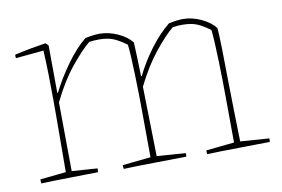

<svg xmlns="http://www.w3.org/2000/svg" viewBox="-57 -548 944 643"><g transform="rotate(-10 415.0 -226.0)"><path d="M36 4Q35 1 35 -2.5Q35 -6 35 -10L123 -19Q123 -63 123.5 -106.5Q124 -150 124 -193Q124 -224 124 -265Q124 -306 123 -350.5Q122 -395 120 -433L25 -424Q23 -431 25 -436Q51 -442 78 -447Q105 -452 131 -456L140 -447L141 -286L143 -285Q166 -331 199 -377Q232 -423 266 -450Q295 -456 314 -456Q345 -456 376 -442Q407 -428 423 -407Q424 -388 425 -359Q426 -330 427 -292L429 -291Q452 -338 484 -380.5Q516 -423 550 -450Q579 -456 598 -456Q629 -456 660 -441.5Q691 -427 707 -406Q709 -380 710 -334.5Q711 -289 711.5 -234Q712 -179 713.5 -122.5Q715 -66 716 -19L814 -12Q814 -10 814 -6.5Q814 -3 813 0Q800 0 771 0.5Q742 1 708 1.5Q674 2 644.5 2.5Q615 3 600 4Q599 0 599 -9L695 -19Q695 -60 694.5 -100Q694 -140 694 -180Q694 -198 693.5 -228.5Q693 -259 692 -293.5Q691 -328 689.5 -357.5Q688 -387 686 -403Q652 -429 624.5 -434.5Q597 -440 560 -435Q533 -413 496 -367Q459 -321 427 -256L432 -19L530 -12Q530 -10 530 -6.5Q530 -3 529 0Q516 0 487 0.5Q458 1 424 1.5Q390 2 360.5 2.5Q331 3 316 4Q315 0 315 -9L411 -19Q411 -60 410.5 -100Q410 -140 410 -180Q410 -198 409.5 -228.5Q409 -259 408 -293.5Q407 -328 405.5 -357.5Q404 -387 402 -403Q368 -429 340.5 -434.5Q313 -440 276 -435Q249 -413 211.5 -367Q174 -321 141 -253L143 -19L230 -13Q230 -11 230 -8Q230 -5 229 0Q216 0 190 0.5Q164 1 134 1.5Q104 2 77.5 2.5Q51 3 36 4Z"/></g></svg>

Font: Labrada Thin
Style: Regular
Weight: 100
Designer: Mercedes Jáuregui
Foundry: Omnibus-Type Team
Version: Version 1.000; ttfautohint (v1.8.4.7-5d5b)